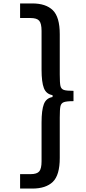

<svg xmlns="http://www.w3.org/2000/svg" viewBox="-20 -863 499 1118"><path d="M97 151H158Q195 151 208.5 135Q222 119 222 76V-149Q222 -222 235.5 -257Q249 -292 286 -298V-309Q249 -315 235.5 -350Q222 -385 222 -458V-683Q222 -726 208.5 -742Q195 -758 158 -758H97V-843H168Q247 -843 287.5 -803.5Q328 -764 328 -664V-429Q328 -380 332 -362.5Q336 -345 351.5 -339.5Q367 -334 408 -334V-274Q367 -274 351.5 -268Q336 -262 332 -244.5Q328 -227 328 -178V57Q328 157 287.5 196Q247 235 168 235H97Z"/></svg>

Font: Lopes Sans SemiBold
Style: Regular
Weight: 600
Designer: Gabriel Lam, Diego Maldonado
Foundry: TypeRant, Foresti Design
Version: Version 4.000